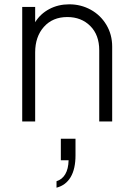

<svg xmlns="http://www.w3.org/2000/svg" viewBox="-20 -563 612 890"><path d="M83 -531H143V-460Q167 -499 208.5 -521Q250 -543 301 -543Q355 -543 400.5 -518Q446 -493 473 -448Q500 -403 500 -347V0H440V-330Q440 -401 398.5 -442.5Q357 -484 292 -484Q224 -484 183.5 -438.5Q143 -393 143 -320V0H83ZM298 180H262V80H330V157Q330 220 307.5 258Q285 296 242 307V277Q268 269 282.5 244.5Q297 220 298 180Z"/></svg>

Font: Eudoxus Sans Light
Style: Regular
Weight: 300
Designer: Stijn de Vries
Foundry: tokotype
Version: Version 2.005